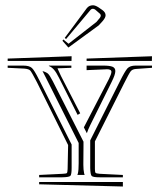

<svg xmlns="http://www.w3.org/2000/svg" viewBox="-20 -740 599 721"><path d="M223.1 -597.7 306.2 -709.5Q314.9 -720.2 329.1 -720.2Q337.4 -720.2 349.1 -712.9L364.7 -702.1Q376.5 -693.4 376.5 -682.6Q376.5 -673.8 365.7 -661.1L351.1 -645L236.8 -561.5L214.4 -586.9L218.3 -591.8L223.1 -587.4L237.3 -575.7L342.3 -657.7L355 -672.9Q358.4 -677.2 358.4 -681.2Q358.4 -686.5 353 -690.4L337.9 -703.6Q333.5 -707 329.1 -707Q323.2 -707 319.3 -702.1L228 -593.3ZM550.8 -528.8 550.3 -511.2H305.2V-520ZM249 -528.8 248.5 -511.2H8.8V-520ZM249 -197.3V-109.4Q249 -85 244.4 -79.8Q239.7 -74.7 214.4 -74.2H127V-83L216.3 -87.4Q229 -87.9 231.2 -90.3Q233.4 -92.8 233.9 -105L235.8 -195.3L118.7 -431.2Q99.1 -468.8 93.8 -474.9Q88.4 -481 71.3 -482.4L8.8 -485.4V-493.7H66.9Q90.3 -493.7 99.9 -484.6Q109.4 -475.6 125.5 -442.9Q128.4 -437.5 129.9 -434.6ZM336.4 -209V-105Q336.4 -93.3 339.1 -90.8Q341.8 -88.4 354 -87.4L441.4 -83V-74.2H354Q329.6 -74.2 324.5 -79.1Q319.3 -84 318.8 -109.4V-212.9L429.2 -432.6Q449.2 -473.1 458.7 -483.4Q468.3 -493.7 489.7 -493.7H550.8V-485.4L489.7 -481Q476.6 -480 470.5 -471.9Q464.4 -463.9 444.8 -424.8ZM127 -56.6H441.4V-39.6L127 -47.9ZM178.2 -435.1 293.5 -208V-189.5Q293.5 -139.6 293 -127V-121.1Q293 -102.5 295.9 -88.9Q295.9 -87.9 296.9 -85.9Q297.9 -84 297.9 -83H270.5Q270.5 -84 271.5 -85.9Q272.5 -87.9 272.5 -88.9Q275.4 -100.6 275.4 -127V-203.1L153.3 -446.3L139.6 -473.1Q141.6 -472.7 145.8 -471.2Q149.9 -469.7 151.1 -469Q152.3 -468.3 155.3 -466.8Q158.2 -465.3 159.4 -464.1Q160.6 -462.9 163.1 -460.2Q165.5 -457.5 167.5 -454.1Q169.4 -450.7 172.1 -446Q174.8 -441.4 178.2 -435.1ZM281.2 -314.5 271.5 -308.6 202.1 -446.8Q191.4 -468.3 182.9 -478Q174.3 -487.8 163.6 -492.2V-493.7H248V-485.4L195.8 -483.4L209 -454.6ZM305.2 -493.7H368.2Q392.1 -493.7 402.6 -489.3Q413.1 -484.9 413.1 -473.1Q413.1 -460 399.4 -432.6L319.3 -271Q310.1 -252.4 306.2 -239.7L294.9 -261.7L389.2 -443.8Q398.4 -462.4 398.4 -470.2Q398.4 -480 381.3 -480Q380.4 -480 377.4 -479.7Q374.5 -479.5 373 -479.5L305.2 -476.6Z"/></svg>

Font: FoglihtenNo03
Style: Regular
Weight: 500
Version: Version 0.59